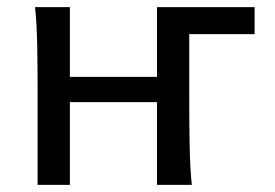

<svg xmlns="http://www.w3.org/2000/svg" viewBox="-20 -518 770 538"><path d="M510.3 -422.4H693.4V-498H419.9V-302.7H175.8V-498H78.1C84.5 -446.8 85.4 -354 85.4 -258.8V0H175.8V-231.9H419.9V0H517.6C511.2 -51.3 510.3 -144 510.3 -239.3Z"/></svg>

Font: Andika
Style: Regular
Weight: 400
Designer: Victor Gaultney, Annie Olsen, Julie Remington, Don Collingsworth, Eric Hays
Foundry: SIL International
Version: Version 1.000